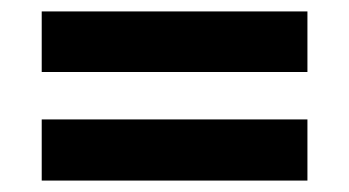

<svg xmlns="http://www.w3.org/2000/svg" viewBox="-20 -491 610 336"><path d="M53 -471H518V-365H53ZM53 -282H518V-175H53Z"/></svg>

Font: Noto Sans Devanagari
Style: Bold
Weight: 700
Version: Version 2.003